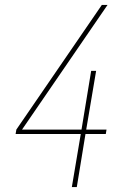

<svg xmlns="http://www.w3.org/2000/svg" viewBox="-20 -755 540 775"><path d="M270 0 306 -214H43L46 -232L391 -735H414L69 -232H309L348 -469H368L328 -232H410L407 -214H325L290 0Z"/></svg>

Font: Iosevka Curly Thin Oblique
Style: Regular
Weight: 100
Italic angle: -9°
Monospace: yes
Designer: Belleve Invis
Foundry: Belleve Invis
Version: Version 11.1.0; ttfautohint (v1.8.3)